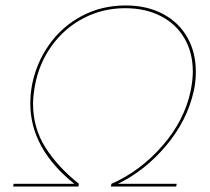

<svg xmlns="http://www.w3.org/2000/svg" viewBox="-20 -683 769 703"><path d="M412 -10H627L625 0H386L388 -10Q493 -56 574 -148.5Q655 -241 678 -350Q686 -390 686 -421Q686 -490 655.5 -542.5Q625 -595 569 -624Q513 -653 438 -653Q356 -653 286 -616.5Q216 -580 169.5 -515.5Q123 -451 108 -370Q101 -330 101 -303Q101 -215 146 -143.5Q191 -72 269 -10L267 0H28L30 -10H252Q91 -139 91 -304Q91 -337 97 -371Q113 -453 160 -519.5Q207 -586 279.5 -624.5Q352 -663 440 -663Q518 -663 576.5 -632Q635 -601 666 -546Q697 -491 697 -421Q697 -381 689 -348Q665 -241 588 -149.5Q511 -58 412 -10Z"/></svg>

Font: Ysabeau Infant Hairline
Style: Italic
Weight: 100
Italic angle: -12°
Designer: Christian Thalmann (Catharsis Fonts)
Version: Version 0.003